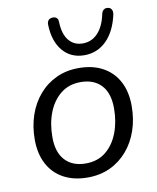

<svg xmlns="http://www.w3.org/2000/svg" viewBox="-84 -811 725 885"><g transform="rotate(-10 278.0 -368.0)"><path d="M255.3 8.9Q190.2 8.9 142.7 -17Q95.2 -42.9 69.8 -91.1Q44.4 -139.2 44.4 -205.2Q44.4 -266.9 62.5 -319.7Q80.6 -372.4 114.6 -412Q148.7 -451.6 195.6 -473.4Q242.5 -495.3 300.5 -495.3Q366.2 -495.3 413.4 -469.3Q460.7 -443.4 486.1 -395.5Q511.4 -347.6 511.4 -281.2Q511.4 -219.4 493.3 -166.7Q475.3 -114 441.2 -74.4Q407.2 -34.8 360.3 -12.9Q313.4 8.9 255.3 8.9ZM257.8 -56.4Q313.3 -56.4 351.5 -87.1Q389.6 -117.9 409.5 -169.8Q429.4 -221.7 429.4 -284.1Q429.4 -355.8 394.6 -392.9Q359.7 -430 298 -430Q243 -430 204.6 -399.2Q166.3 -368.4 146.3 -317Q126.4 -265.7 126.4 -202.2Q126.4 -131 161.3 -93.7Q196.1 -56.4 257.8 -56.4ZM337.9 -548.9Q275.1 -548.9 237.3 -593.5Q199.4 -638.1 197.1 -715.8Q196.6 -728.5 202.5 -736.1Q208.3 -743.6 220 -745.1Q232.3 -746.6 240.3 -740.7Q248.4 -734.8 248.9 -721.1Q250.3 -663.9 274.6 -633.8Q299 -603.7 340.3 -603.7Q381.7 -603.7 410.8 -634.5Q439.9 -665.4 451.5 -722.6Q454.5 -734.8 462 -740.7Q469.6 -746.6 480.8 -745.1Q493 -744.1 498.6 -734.3Q504.3 -724.5 500.9 -708.8Q483.9 -633.1 441.4 -591Q398.8 -548.9 337.9 -548.9Z"/></g></svg>

Font: Nunito Variable Extra Light
Style: Italic
Weight: 200
Italic angle: -9°
Designer: Vernon Adams
Foundry: Vernon Adams
Version: Version 3.602